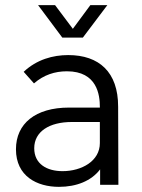

<svg xmlns="http://www.w3.org/2000/svg" viewBox="-20 -718 552 746"><path d="M302 -572 397 -698H331L263 -606L194 -698H128L222 -572ZM440 0 439 -304C439 -438 365 -504 245 -504C186 -504 123 -487 72 -439L112 -394C150 -427 193 -441 240 -441C358 -441 368 -348 368 -303V-300H248C118 -300 42 -238 42 -138C42 -33 124 8 209 8C277 8 335 -15 369 -60V0ZM368 -162C368 -92 297 -53 223 -53C162 -53 113 -81 113 -142C113 -207 172 -244 259 -244H368Z"/></svg>

Font: Arthouse Owned
Style: Regular
Weight: 400
Designer: Jeremy Tribby
Foundry: Tribby Type
Version: Version 1.000;PS 001.000;hotconv 1.0.88;makeotf.lib2.5.64775